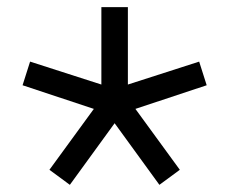

<svg xmlns="http://www.w3.org/2000/svg" viewBox="-20 -588 640 536"><path d="M300 -244 425 -72 482 -114 358 -284 557 -350 536 -416 337 -352V-568H263V-352L64 -416L43 -350L242 -284L118 -114L175 -72Z"/></svg>

Font: IBM Mono
Style: Regular
Weight: 400
Monospace: yes
Designer: Mike Abbink, Paul van der Laan, Pieter van Rosmalen
Foundry: Bold Monday
Version: Version 2.3